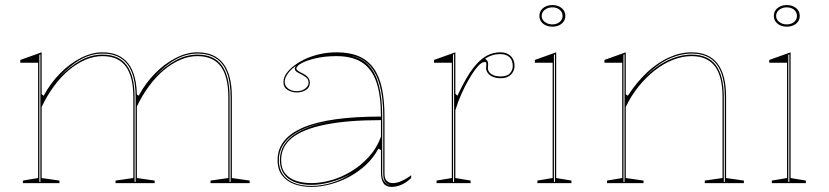

<svg xmlns="http://www.w3.org/2000/svg" viewBox="-20 -721 3263 756"><path d="M70 0V-10L130 -20V-474H60V-485L144 -515V-350L152 -344Q179 -394 217 -432.5Q255 -471 298.5 -493Q342 -515 383 -515Q417 -515 442.5 -504Q468 -493 485 -471Q502 -449 510.5 -416Q519 -383 519 -338V-20L589 -10V0H435V-10L505 -20V-338Q505 -420 475 -460Q445 -500 383 -500Q350 -500 317 -486Q284 -472 252.5 -446Q221 -420 193.5 -383Q166 -346 144 -300V-20L214 -10V0ZM809 0V-10L879 -20V-338Q879 -420 849 -460Q819 -500 757 -500Q724 -500 691 -486Q658 -472 626.5 -446Q595 -420 567.5 -383Q540 -346 518 -300V-350L526 -344Q553 -394 591 -432.5Q629 -471 672.5 -493Q716 -515 757 -515Q791 -515 816.5 -504Q842 -493 859 -471Q876 -449 884.5 -416Q893 -383 893 -338V-20L963 -10V0ZM135 -5H139V-507L135 -505ZM510 -5H514V-338Q514 -397 499.5 -435Q485 -473 456 -491.5Q427 -510 383 -510Q340 -510 298 -487Q256 -464 209 -413Q256 -461 298 -483.5Q340 -506 383 -506Q448 -506 479 -464Q510 -422 510 -338ZM884 -5H888V-338Q888 -397 873.5 -435Q859 -473 830 -491.5Q801 -510 757 -510Q714 -510 672 -487Q630 -464 583 -413Q630 -461 672 -483.5Q714 -506 757 -506Q822 -506 853 -464Q884 -422 884 -338Z M1305 -515Q1356 -515 1391.5 -500Q1427 -485 1450 -454Q1473 -423 1483.5 -375Q1494 -327 1494 -262V-37Q1494 -17 1503.5 -8.5Q1513 0 1526 0Q1543 0 1562.5 -9Q1582 -18 1599 -31V-20Q1588 -9 1575 -1Q1562 7 1548.5 11Q1535 15 1522 15Q1500 15 1490 0.5Q1480 -14 1480 -43Q1480 -76 1480 -91.5Q1480 -107 1480 -114.5Q1480 -122 1480 -130L1470 -136Q1451 -100 1421 -72Q1391 -44 1354.5 -24.5Q1318 -5 1279.5 5Q1241 15 1206 15Q1170 15 1140 4.5Q1110 -6 1091.5 -29.5Q1073 -53 1073 -91Q1073 -176 1174 -219Q1275 -262 1480 -262Q1480 -344 1462.5 -396.5Q1445 -449 1406.5 -474.5Q1368 -500 1305 -500Q1259 -500 1223 -491.5Q1187 -483 1167 -472Q1147 -461 1147 -451Q1147 -447 1153 -442.5Q1159 -438 1175 -430Q1200 -417 1200 -395Q1200 -376 1184 -366.5Q1168 -357 1148 -357Q1129 -357 1112.5 -367Q1096 -377 1096 -398Q1096 -419 1113.5 -439.5Q1131 -460 1160.5 -477.5Q1190 -495 1227.5 -505Q1265 -515 1305 -515ZM1480 -248Q1349 -248 1261.5 -230.5Q1174 -213 1130.5 -178.5Q1087 -144 1087 -91Q1087 -58 1103 -38Q1119 -18 1146 -9Q1173 0 1206 0Q1243 0 1284 -11.5Q1325 -23 1363.5 -46.5Q1402 -70 1433 -104Q1464 -138 1480 -183ZM1206 11Q1247 11 1287 -1.5Q1327 -14 1361 -36Q1323 -15 1282.5 -4Q1242 7 1206 7Q1167 7 1139 -4.5Q1111 -16 1096.5 -38Q1082 -60 1082 -91Q1082 -157 1149 -198Q1216 -239 1340 -249Q1213 -239 1145.5 -198Q1078 -157 1078 -91Q1078 -58 1093 -35.5Q1108 -13 1137 -1Q1166 11 1206 11ZM1352 -504Q1378 -499 1399 -488.5Q1420 -478 1436 -459Q1461 -430 1473 -380.5Q1485 -331 1485 -262V-37Q1485 -28 1487 -20.5Q1489 -13 1493 -7.5Q1497 -2 1503 2Q1505 4 1508 5.5Q1511 7 1515 8Q1500 1 1494.5 -9Q1489 -19 1489 -37V-262Q1489 -332 1476.5 -381Q1464 -430 1438 -460Q1427 -472 1414 -481Q1401 -490 1385.5 -495.5Q1370 -501 1352 -504ZM1148 -362Q1168 -362 1181.5 -372Q1195 -382 1195 -395Q1195 -409 1185 -416.5Q1175 -424 1163 -430Q1156 -433 1148.5 -438Q1141 -443 1141 -451Q1141 -457 1146 -462Q1132 -453 1122 -442Q1112 -431 1106.5 -420Q1101 -409 1101 -398Q1101 -383 1114.5 -372.5Q1128 -362 1148 -362Z M1699 0V-10L1759 -20V-474H1689V-485L1773 -515V-352L1781 -344Q1798 -380 1813.5 -407.5Q1829 -435 1844 -454Q1870 -487 1895.5 -501Q1921 -515 1949 -515Q1967 -515 1979.5 -508.5Q1992 -502 1999 -490Q2006 -478 2006 -461Q2006 -449 2000 -438Q1994 -427 1982 -420Q1970 -413 1951 -413Q1935 -413 1922 -418Q1909 -423 1901.5 -432.5Q1894 -442 1894 -453Q1894 -457 1894.5 -459.5Q1895 -462 1895 -465Q1895 -468 1895 -470Q1895 -477 1889 -477Q1876 -477 1859.5 -457.5Q1843 -438 1826 -408Q1811 -383 1797 -351.5Q1783 -320 1773 -287V-20L1833 -10V0ZM1768 -508 1764 -506V-5H1768ZM1949 -508Q1933 -508 1918.5 -503.5Q1904 -499 1890 -490Q1896 -486 1899 -481Q1902 -476 1902 -470Q1902 -468 1902 -465Q1902 -462 1901.5 -459Q1901 -456 1901 -453Q1901 -439 1914.5 -429.5Q1928 -420 1951 -420Q1977 -420 1988 -432.5Q1999 -445 1999 -461Q1999 -484 1986 -496Q1973 -508 1949 -508Z M2155 -616Q2140 -616 2128.5 -621.5Q2117 -627 2110.5 -636.5Q2104 -646 2104 -658Q2104 -671 2110.5 -680.5Q2117 -690 2128.5 -695.5Q2140 -701 2155 -701Q2170 -701 2181.5 -695.5Q2193 -690 2199.5 -680.5Q2206 -671 2206 -658Q2206 -646 2199.5 -636.5Q2193 -627 2181.5 -621.5Q2170 -616 2155 -616ZM2096 0V-10L2156 -20V-474H2086V-485L2170 -515V-20L2230 -10V0ZM2161 -5H2165V-507L2161 -505ZM2155 -625Q2167 -625 2176 -629.5Q2185 -634 2190 -641.5Q2195 -649 2195 -658Q2195 -668 2190 -675.5Q2185 -683 2176 -687.5Q2167 -692 2155 -692Q2143 -692 2133.5 -687.5Q2124 -683 2118.5 -675.5Q2113 -668 2113 -658Q2113 -649 2118.5 -641.5Q2124 -634 2133.5 -629.5Q2143 -625 2155 -625Z M2909 -10V0H2755V-10L2825 -20V-338Q2825 -420 2795 -460Q2765 -500 2703 -500Q2667 -500 2630 -485.5Q2593 -471 2558.5 -444Q2524 -417 2494.5 -380.5Q2465 -344 2444 -300V-20L2514 -10V0H2370V-10L2430 -20V-474H2360V-485L2444 -515V-350L2452 -344Q2488 -399 2529 -437Q2570 -475 2614.5 -495Q2659 -515 2703 -515Q2737 -515 2762.5 -504Q2788 -493 2805 -471Q2822 -449 2830.5 -416Q2839 -383 2839 -338V-20ZM2435 -5H2439V-507L2435 -505ZM2830 -5H2834V-338Q2834 -397 2819.5 -435Q2805 -473 2776 -491.5Q2747 -510 2703 -510Q2657 -510 2609.5 -487Q2562 -464 2515 -413Q2562 -461 2610 -483.5Q2658 -506 2703 -506Q2768 -506 2799 -464Q2830 -422 2830 -338Z M3078 -616Q3063 -616 3051.5 -621.5Q3040 -627 3033.5 -636.5Q3027 -646 3027 -658Q3027 -671 3033.5 -680.5Q3040 -690 3051.5 -695.5Q3063 -701 3078 -701Q3093 -701 3104.5 -695.5Q3116 -690 3122.5 -680.5Q3129 -671 3129 -658Q3129 -646 3122.5 -636.5Q3116 -627 3104.5 -621.5Q3093 -616 3078 -616ZM3019 0V-10L3079 -20V-474H3009V-485L3093 -515V-20L3153 -10V0ZM3084 -5H3088V-507L3084 -505ZM3078 -625Q3090 -625 3099 -629.5Q3108 -634 3113 -641.5Q3118 -649 3118 -658Q3118 -668 3113 -675.5Q3108 -683 3099 -687.5Q3090 -692 3078 -692Q3066 -692 3056.5 -687.5Q3047 -683 3041.5 -675.5Q3036 -668 3036 -658Q3036 -649 3041.5 -641.5Q3047 -634 3056.5 -629.5Q3066 -625 3078 -625Z"/></svg>

Font: Kalnia Glaze Thin
Style: Regular
Weight: 100
Version: Version 1.110